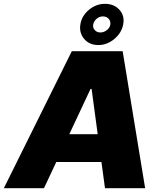

<svg xmlns="http://www.w3.org/2000/svg" viewBox="-43 -999 858 1019"><path d="M190.3 0H-22.7L338.1 -727.3H608L727.3 0H514.2L495.4 -139.2H255.7ZM478.7 -759.9Q431.8 -759.9 404.1 -792.1Q376.4 -824.2 383.5 -869.3Q390.6 -915.1 429 -946.9Q467.3 -978.7 514.2 -978.7Q562.5 -978.7 591.1 -946.7Q619.7 -914.8 610.8 -869.3Q602.3 -824.2 563.7 -792.1Q525.2 -759.9 478.7 -759.9ZM324.9 -286.9H475.5L443.2 -527H437.5ZM490.1 -826.7Q508.5 -826.7 524.5 -839.5Q540.5 -852.3 542.6 -869.3Q544.7 -887.4 533.4 -899.7Q522 -911.9 502.8 -911.9Q484.7 -911.9 470 -899.5Q455.3 -887.1 451.7 -869.3Q448.5 -852.3 459.7 -839.5Q470.9 -826.7 490.1 -826.7Z"/></svg>

Font: Karasuma Gothic
Style: Italic
Weight: 900
Italic angle: -9.39999°
Designer: Rasmus Andersson / Ryoko Nishizuka
Foundry: Genbu
Version: Version 1.00